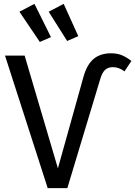

<svg xmlns="http://www.w3.org/2000/svg" viewBox="-20 -978 703 998"><path d="M6 -689H108L281 -103L414 -579Q432 -643 467 -672Q502 -701 557 -701Q590 -701 614.5 -690.5Q639 -680 663 -661L627 -607Q598 -629 567 -629Q542 -629 526.5 -615Q511 -601 501 -567L330 0H228ZM245 -785 187 -760 81 -917 159 -958ZM387 -790 329 -765 233 -917 311 -958Z"/></svg>

Font: FiraGO
Style: Regular
Weight: 400
Designer: bBox Type
Foundry: bBox Type GmbH
Version: Version 1.001;April 20, 2020;FontCreator 12.0.0.2555 64-bit